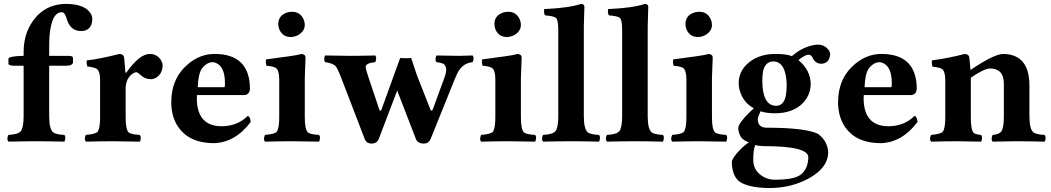

<svg xmlns="http://www.w3.org/2000/svg" viewBox="-20 -718 5343 976"><path d="M230 -127.9Q230 -59.1 252 -43.9Q267.1 -34.2 307.1 -32.2Q315.4 -23.9 310.1 -4.4Q308.6 0 307.1 2Q220.7 0 165 0Q106.4 0 22.9 2Q14.6 -6.3 19.5 -25.4Q21 -29.8 22.9 -32.2Q73.2 -34.7 86.4 -51.8Q99.6 -70.8 100.1 -126V-383.8H49.8Q23.4 -384.8 22.9 -394V-420.9Q29.8 -432.6 98.1 -434.1H100.1V-454.1Q100.1 -559.1 163.1 -631.3Q167 -636.2 170.9 -640.1Q227.1 -696.3 312 -698.2Q415 -698.2 442.9 -646Q448.7 -634.3 449.2 -624Q449.2 -568.8 403.8 -561Q397.5 -560.1 392.1 -560.1Q346.2 -560.1 325.7 -604Q322.8 -610.8 320.8 -617.2Q311 -650.4 300.8 -654.8Q296.4 -656.2 293 -655.8Q252.9 -655.8 237.8 -579.6Q230 -540 230 -484.9V-434.1H331.1Q351.1 -433.1 351.1 -423.8V-400.9Q349.6 -384.3 315.9 -383.8H230Z M618.7 -268.1V-122.1Q618.7 -57.1 635.3 -43.9Q647.9 -34.7 690.4 -32.2Q698.7 -23.9 693.8 -4.4Q692.4 0 690.4 2Q604 0 553.7 0Q500.5 0 417.5 2H416.5Q408.2 -6.3 413.6 -25.4Q415 -29.8 416.5 -32.2Q464.8 -36.1 475.6 -47.9Q488.8 -64 488.8 -122.1V-309.1Q488.8 -357.4 470.7 -368.7Q457 -376.5 423.8 -379.9Q418.5 -397.5 421.4 -411.1Q480.5 -417 587.4 -443.8Q607.9 -442.9 610.8 -426.8Q610.8 -425.8 617.7 -348.1H621.6Q689 -443.4 740.7 -443.8Q778.8 -443.8 798.8 -411.6Q806.2 -398.9 806.6 -388.2Q806.6 -343.3 773.4 -322.8Q761.2 -315.9 749 -315.4Q717.3 -315.9 700.7 -332Q679.2 -350.1 674.3 -351.1Q659.2 -350.1 642.6 -334Q619.1 -309.6 618.7 -268.1Z M985.4 -274.9H1121.6Q1123.5 -277.8 1123.5 -295.9Q1123.5 -379.4 1077.1 -398.4Q1067.9 -401.9 1059.6 -401.9Q1036.1 -401.9 1013.2 -377.9Q1008.8 -372.6 1005.4 -368.2Q987.3 -339.8 985.4 -274.9ZM1239.3 -128.9Q1252.4 -125 1254.4 -98.1Q1176.3 6.3 1067.4 9.8Q969.2 9.3 914.6 -40Q853.5 -95.2 850.6 -190.4Q850.6 -194.8 850.6 -198.2Q850.6 -320.8 937 -393.1Q998 -443.8 1070.3 -443.8Q1240.2 -443.8 1250 -284.7Q1250.5 -274.9 1250.5 -266.1Q1248 -236.3 1221.7 -234.9H981.4Q981.4 -232.4 981 -228.5Q980.5 -222.2 980.5 -219.2Q980.5 -88.4 1087.4 -77.1Q1096.7 -76.2 1106.4 -76.2Q1187.5 -76.7 1239.3 -128.9Z M1529.3 -122.1Q1529.3 -57.1 1546.4 -43.9Q1559.1 -34.7 1601.6 -32.2Q1609.9 -23.9 1604.5 -4.4Q1603 0 1601.6 2Q1515.1 0 1464.4 0Q1411.1 0 1328.1 2H1327.1Q1318.8 -6.3 1324.2 -25.4Q1325.7 -29.8 1327.1 -32.2Q1375.5 -36.1 1386.2 -47.9Q1399.4 -64 1399.4 -122.1V-314Q1399.4 -361.3 1381.8 -373Q1368.7 -380.9 1334.5 -383.8Q1329.1 -401.9 1332.5 -416Q1483.4 -435.5 1503.4 -441.4Q1507.8 -442.9 1510.3 -443.8Q1532.2 -442.4 1533.2 -426.8Q1533.2 -425.3 1529.3 -321.3ZM1394.5 -596.2Q1395 -634.8 1430.2 -650.9Q1445.8 -657.7 1464.4 -658.2Q1506.8 -658.2 1523.9 -618.2Q1529.3 -604.5 1529.3 -591.8Q1529.3 -561 1498.5 -541.5Q1480 -530.3 1458.5 -529.8Q1416 -529.8 1399.4 -569.8Q1394.5 -583 1394.5 -596.2Z M2101.1 -331.1 2167 -163.6Q2173.3 -147.5 2180.2 -162.6Q2180.7 -164.1 2181.2 -165L2238.8 -322.3Q2260.7 -379.9 2231 -395Q2218.3 -400.4 2199.2 -401.9Q2190.9 -410.2 2195.8 -429.7Q2197.3 -434.1 2199.2 -436Q2273.4 -434.1 2315.9 -434.1Q2339.4 -434.1 2382.3 -436Q2390.6 -427.7 2385.3 -408.7Q2383.8 -404.3 2382.3 -401.9Q2331.5 -397.5 2305.7 -347.2Q2299.8 -335.4 2291.5 -315.4L2168.9 -11.2Q2159.2 11.2 2134.3 12.2Q2104 10.7 2095.2 -8.8L1999 -257.8L1905.3 -11.2Q1896 11.2 1868.2 12.2Q1843.3 10.7 1835 -8.8L1713.4 -325.2Q1694.8 -373 1685.1 -382.8Q1668.9 -397.5 1633.3 -401.9Q1625 -410.2 1629.9 -429.7Q1631.3 -434.1 1633.3 -436Q1707.5 -434.1 1756.3 -434.1Q1814 -434.1 1887.2 -436Q1895.5 -427.7 1890.1 -408.7Q1888.7 -404.3 1887.2 -401.9Q1841.3 -397.9 1838.9 -378.9Q1838.4 -368.2 1851.1 -331.1L1908.2 -161.1Q1913.6 -149.4 1918.9 -160.2L2014.2 -423.3Q2040 -420.9 2070.3 -422.9Q2070.3 -422.9 2097.7 -340.3Q2099.6 -335 2101.1 -331.1Z M2627.9 -122.1Q2627.9 -57.1 2645 -43.9Q2657.7 -34.7 2700.2 -32.2Q2708.5 -23.9 2703.1 -4.4Q2701.7 0 2700.2 2Q2613.8 0 2563 0Q2509.8 0 2426.8 2H2425.8Q2417.5 -6.3 2422.9 -25.4Q2424.3 -29.8 2425.8 -32.2Q2474.1 -36.1 2484.9 -47.9Q2498 -64 2498 -122.1V-314Q2498 -361.3 2480.5 -373Q2467.3 -380.9 2433.1 -383.8Q2427.7 -401.9 2431.2 -416Q2582 -435.5 2602.1 -441.4Q2606.4 -442.9 2608.9 -443.8Q2630.9 -442.4 2631.8 -426.8Q2631.8 -425.3 2627.9 -321.3ZM2493.2 -596.2Q2493.7 -634.8 2528.8 -650.9Q2544.4 -657.7 2563 -658.2Q2605.5 -658.2 2622.6 -618.2Q2627.9 -604.5 2627.9 -591.8Q2627.9 -561 2597.2 -541.5Q2578.6 -530.3 2557.1 -529.8Q2514.6 -529.8 2498 -569.8Q2493.2 -583 2493.2 -596.2Z M2817.9 -127V-564.9Q2817.9 -616.7 2806.2 -627.4Q2794.9 -636.2 2750 -640.1Q2743.2 -654.3 2746.6 -671.9Q2870.1 -677.2 2934.6 -698.2Q2949.2 -696.8 2950.7 -685.1Q2950.7 -683.1 2947.8 -583V-127Q2947.8 -59.6 2969.7 -43.9Q2984.9 -34.2 3024.9 -32.2Q3033.2 -23.9 3027.8 -4.4Q3026.4 0 3024.9 2Q2938.5 0 2882.8 0Q2824.2 0 2740.7 2Q2732.4 -6.3 2737.3 -25.4Q2738.8 -29.8 2740.7 -32.2Q2791.5 -34.7 2804.7 -52.7Q2817.9 -72.3 2817.9 -127Z M3142.6 -127V-564.9Q3142.6 -616.7 3130.9 -627.4Q3119.6 -636.2 3074.7 -640.1Q3067.9 -654.3 3071.3 -671.9Q3194.8 -677.2 3259.3 -698.2Q3273.9 -696.8 3275.4 -685.1Q3275.4 -683.1 3272.5 -583V-127Q3272.5 -59.6 3294.4 -43.9Q3309.6 -34.2 3349.6 -32.2Q3357.9 -23.9 3352.5 -4.4Q3351.1 0 3349.6 2Q3263.2 0 3207.5 0Q3148.9 0 3065.4 2Q3057.1 -6.3 3062 -25.4Q3063.5 -29.8 3065.4 -32.2Q3116.2 -34.7 3129.4 -52.7Q3142.6 -72.3 3142.6 -127Z M3599.1 -122.1Q3599.1 -57.1 3616.2 -43.9Q3628.9 -34.7 3671.4 -32.2Q3679.7 -23.9 3674.3 -4.4Q3672.9 0 3671.4 2Q3585 0 3534.2 0Q3481 0 3397.9 2H3397Q3388.7 -6.3 3394 -25.4Q3395.5 -29.8 3397 -32.2Q3445.3 -36.1 3456.1 -47.9Q3469.2 -64 3469.2 -122.1V-314Q3469.2 -361.3 3451.7 -373Q3438.5 -380.9 3404.3 -383.8Q3398.9 -401.9 3402.3 -416Q3553.2 -435.5 3573.2 -441.4Q3577.6 -442.9 3580.1 -443.8Q3602.1 -442.4 3603 -426.8Q3603 -425.3 3599.1 -321.3ZM3464.4 -596.2Q3464.8 -634.8 3500 -650.9Q3515.6 -657.7 3534.2 -658.2Q3576.7 -658.2 3593.8 -618.2Q3599.1 -604.5 3599.1 -591.8Q3599.1 -561 3568.4 -541.5Q3549.8 -530.3 3528.3 -529.8Q3485.8 -529.8 3469.2 -569.8Q3464.4 -583 3464.4 -596.2Z M3979 -288.1Q3975.6 -403.3 3912.1 -405.8Q3868.7 -405.8 3858.4 -353Q3855 -332.5 3855 -305.2Q3856.4 -181.6 3924.8 -180.2Q3962.4 -180.2 3973.6 -227.5Q3979 -252.4 3979 -288.1ZM3863.8 24.9Q3834.5 24.4 3819.8 19Q3808.6 40.5 3809.1 96.2Q3809.1 147.5 3855.5 177.7Q3884.8 195.8 3919.9 195.8Q4004.9 195.3 4040 176.3Q4082.5 152.3 4088.4 93.8Q4088.9 86.9 4088.9 81.1Q4087.9 24.9 3863.8 24.9ZM4155.8 -394Q4126.5 -394 4111.8 -421.9Q4109.9 -425.8 4108.9 -428.2Q4102.1 -439.5 4089.8 -439.9Q4075.2 -439.9 4047.4 -419.4Q4041.5 -415 4039.1 -412.1Q4100.6 -360.4 4101.1 -291Q4100.1 -228 4051.8 -185.1Q4002.4 -142.6 3919.9 -142.1Q3869.1 -142.6 3846.7 -152.8Q3845.2 -149.9 3842.3 -143.6Q3832.5 -122.6 3832 -110.8Q3833 -69.3 3877 -68.8Q4052.2 -68.8 4122.6 -43.9Q4133.8 -40 4140.1 -36.1Q4187 0 4189.9 55.2Q4189.9 135.7 4088.4 190.4Q3999.5 237.8 3892.1 237.8Q3786.1 237.3 3738.8 205.1Q3701.2 175.3 3700.2 106Q3700.2 86.9 3741.2 43.9Q3765.1 19.5 3787.1 5.9Q3758.3 -4.4 3746.1 -22Q3733.4 -42.5 3732.9 -67.9Q3732.9 -91.3 3793.9 -150.9Q3803.7 -160.6 3812 -167.5Q3754.9 -198.7 3738.8 -263.7Q3734.9 -280.3 3734.9 -295.9Q3735.8 -367.7 3802.7 -412.1Q3852.5 -443.8 3920.9 -443.8Q3983.4 -443.4 4004.9 -432.1Q4051.3 -473.6 4108.4 -487.3Q4123.5 -490.7 4135.7 -491.2Q4174.8 -491.2 4194.3 -460.4Q4199.7 -450.7 4200.2 -442.9Q4196.3 -395.5 4155.8 -394Z M4375 -274.9H4511.2Q4513.2 -277.8 4513.2 -295.9Q4513.2 -379.4 4466.8 -398.4Q4457.5 -401.9 4449.2 -401.9Q4425.8 -401.9 4402.8 -377.9Q4398.4 -372.6 4395 -368.2Q4377 -339.8 4375 -274.9ZM4628.9 -128.9Q4642.1 -125 4644 -98.1Q4565.9 6.3 4457 9.8Q4358.9 9.3 4304.2 -40Q4243.2 -95.2 4240.2 -190.4Q4240.2 -194.8 4240.2 -198.2Q4240.2 -320.8 4326.7 -393.1Q4387.7 -443.8 4460 -443.8Q4629.9 -443.8 4639.6 -284.7Q4640.1 -274.9 4640.1 -266.1Q4637.7 -236.3 4611.3 -234.9H4371.1Q4371.1 -232.4 4370.6 -228.5Q4370.1 -222.2 4370.1 -219.2Q4370.1 -88.4 4477.1 -77.1Q4486.3 -76.2 4496.1 -76.2Q4577.1 -76.7 4628.9 -128.9Z M4915 -122.1Q4915 -53.2 4931.2 -41Q4940.9 -34.7 4966.8 -32.2Q4975.1 -23.9 4970.2 -4.4Q4968.8 0 4966.8 2Q4880.4 0 4850.1 0Q4796.9 0 4713.9 2H4712.9Q4704.6 -6.3 4710 -25.4Q4711.4 -29.8 4712.9 -32.2Q4761.2 -36.1 4772 -47.9Q4785.2 -64 4785.2 -122.1V-309.1Q4785.2 -356.4 4767.6 -368.2Q4754.4 -376 4720.2 -378.9Q4714.8 -397 4717.8 -411.1Q4802.7 -422.4 4883.8 -443.8Q4904.8 -442.4 4907.2 -426.8Q4907.2 -425.3 4913.6 -362.3Q5032.7 -443.4 5080.1 -443.8Q5212.4 -441.9 5212.9 -284.2V-127.9Q5212.9 -59.1 5234.9 -43.9Q5250 -34.2 5290 -32.2Q5298.3 -23.9 5293.5 -4.4Q5292 0 5290 2Q5203.6 0 5147.9 0Q5108.4 0 5025.9 2Q5017.6 -6.3 5022.9 -25.4Q5024.4 -29.8 5025.9 -32.2Q5062 -34.7 5072.8 -54.2Q5083 -75.2 5083 -127.9V-294.9Q5081.5 -369.1 5013.2 -370.1Q4982.4 -369.1 4915 -323.2V-321.3Z"/></svg>

Font: Linux Libertine O
Style: Bold
Weight: 700
Designer: Philipp H. Poll
Foundry: Philipp H. Poll
Version: Version 5.0.0